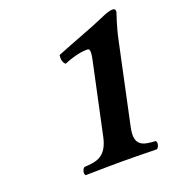

<svg xmlns="http://www.w3.org/2000/svg" viewBox="-115 -705 744 802"><g transform="rotate(-20 257.0 -304.0)"><path d="M376 -122 453 -483C464 -536 484 -593 484 -593C487 -606 480 -610 472 -610C463 -610 446 -606 422 -595C359 -567 289 -543 200 -507C197 -490 200 -474 211 -464C267 -487 301 -489 314 -489C326 -489 332 -485 321 -435L254 -122C236 -39 190 -35 138 -32C127 -26 123 -4 131 2C190 1 252 0 290 0C328 0 388 1 447 2C458 -4 462 -26 454 -32C403 -35 358 -39 376 -122Z"/></g></svg>

Font: Libertinus Serif
Style: Bold Italic
Weight: 700
Italic angle: -12°
Designer: Philipp H. Poll, Khaled Hosny
Foundry: Caleb Maclennan
Version: Version 7.050;RELEASE